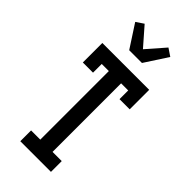

<svg xmlns="http://www.w3.org/2000/svg" viewBox="-304 -1047 1107 1107"><g transform="rotate(45 250.0 -493.0)"><path d="M125 0V-88H200V-647H142V-576H59V-735H441V-576H358V-647H300V-88H375V0ZM198 -815 107 -955 153 -986 250 -875 347 -986 393 -955 302 -815Z"/></g></svg>

Font: Iosevka Curly Slab Semibold
Style: Regular
Weight: 600
Monospace: yes
Designer: Belleve Invis
Foundry: Belleve Invis
Version: Version 22.1.2; ttfautohint (v1.8.4)